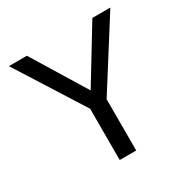

<svg xmlns="http://www.w3.org/2000/svg" viewBox="-152 -792 904 925"><g transform="rotate(-30 300.0 -329.5)"><path d="M345.7 -285.2V0H253.9V-285.2L17.6 -658.7H117.7L300.3 -360.4L481.9 -658.7H582Z"/></g></svg>

Font: Cousine
Style: Regular
Weight: 400
Monospace: yes
Designer: Steve Matteson
Foundry: Monotype Imaging Inc.
Version: Version 1.21